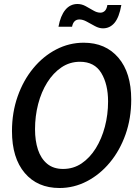

<svg xmlns="http://www.w3.org/2000/svg" viewBox="-20 -928 695 962"><path d="M278 14Q168 14 104 -61.2Q40 -136.5 40 -271Q40 -364.5 68.5 -445.2Q97 -526 146.8 -586.2Q196.5 -646.5 261.5 -680.2Q326.5 -714 399.5 -714Q509 -714 573.2 -638.8Q637.5 -563.5 637.5 -429Q637.5 -335 609 -254.5Q580.5 -174 530.5 -113.8Q480.5 -53.5 415.5 -19.8Q350.5 14 278 14ZM296 -81.5Q347.5 -81.5 388.8 -109.2Q430 -137 459.8 -184.8Q489.5 -232.5 505.5 -293.2Q521.5 -354 521.5 -419.5Q521.5 -506 487.5 -562.2Q453.5 -618.5 380.5 -618.5Q329.5 -618.5 288 -590.5Q246.5 -562.5 216.8 -515Q187 -467.5 171.2 -406.8Q155.5 -346 155.5 -280.5Q155.5 -223 170.2 -178.2Q185 -133.5 216.2 -107.5Q247.5 -81.5 296 -81.5ZM496 -786Q476.5 -786 455.8 -797.2Q435 -808.5 415 -819.5Q395 -830.5 378 -830.5Q348 -830.5 341 -794H273Q283 -849 307.2 -878.5Q331.5 -908 368.5 -908Q389.5 -908 409.2 -897.2Q429 -886.5 447.5 -875.5Q466 -864.5 483 -864.5Q495.5 -864.5 505 -873.2Q514.5 -882 518 -903H588Q577 -841 553.8 -813.5Q530.5 -786 496 -786Z"/></svg>

Font: Cabin Condensed Medium
Style: Italic
Weight: 500
Width: 3
Italic angle: -10°
Designer: Pablo Impallari
Foundry: Pablo Impallari. http://www.impallari.com Igino Marini. http://www.ikern.com
Version: Version 3.001; ttfautohint (v1.8.3)